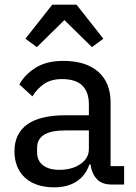

<svg xmlns="http://www.w3.org/2000/svg" viewBox="-20 -791 581 823"><path d="M459 0Q416 0 394.5 -24Q373 -48 368 -86H363Q347 -38 308 -13Q269 12 213 12Q132 12 87 -29.5Q42 -71 42 -143Q42 -218 96.5 -257.5Q151 -297 263 -297H361V-344Q361 -396 333 -424Q305 -452 246 -452Q200 -452 169.5 -431.5Q139 -411 119 -378L63 -429Q86 -471 132.5 -500.5Q179 -530 251 -530Q348 -530 401 -483.5Q454 -437 454 -352V-79H512V0ZM234 -63Q289 -63 325 -88Q361 -113 361 -152V-232H262Q198 -232 168.5 -213Q139 -194 139 -158V-138Q139 -102 164.5 -82.5Q190 -63 234 -63ZM308 -771 423 -625 374 -589 256 -705 138 -589 89 -625 204 -771Z"/></svg>

Font: IBM Plex Sans Text
Style: Regular
Weight: 450
Designer: Mike Abbink, Paul van der Laan, Pieter van Rosmalen
Foundry: Bold Monday
Version: Version 3.005